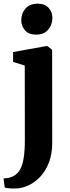

<svg xmlns="http://www.w3.org/2000/svg" viewBox="-42 -808 389 1070"><path d="M45 242.5Q32.5 243 20 242.2Q7.5 241.5 -2 240.2Q-11.5 239 -15.5 237.5L-22.5 186.5Q-14.5 186.5 0.5 184.2Q15.5 182 30.5 174.5Q55 163 69.5 137.5Q84 112 90.2 71Q96.5 30 96.5 -27L96 -442.5L31 -463V-518L214.5 -551H222.5L248.5 -530.5L249 -12.5Q249 51 230.2 98.8Q211.5 146.5 181 178.2Q150.5 210 114.8 226Q79 242 45 242.5ZM158 -615Q118 -615 97.2 -639.2Q76.5 -663.5 76.5 -695Q76.5 -733 100 -760.2Q123.5 -787.5 168 -787.5H169Q208.5 -787.5 229.2 -764Q250 -740.5 250 -709Q250 -671 226.8 -643Q203.5 -615 159 -615Z"/></svg>

Font: Merriweather 60pt ExtraBold
Style: Regular
Weight: 800
Version: Version 2.100